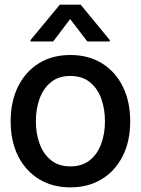

<svg xmlns="http://www.w3.org/2000/svg" viewBox="-20 -787 600 818"><path d="M279.8 11.2Q203.1 11.2 146 -23.9Q88.9 -59.1 57.1 -122.3Q25.4 -185.5 25.4 -270Q25.4 -355 57.1 -418.7Q88.9 -482.4 146 -517.6Q203.1 -552.7 279.8 -552.7Q356.4 -552.7 413.8 -517.6Q471.2 -482.4 502.9 -418.7Q534.7 -355 534.7 -270Q534.7 -185.5 502.9 -122.3Q471.2 -59.1 413.8 -23.9Q356.4 11.2 279.8 11.2ZM279.8 -78.1Q330.1 -78.1 362.8 -104.5Q395.5 -130.9 411.4 -174.6Q427.2 -218.3 427.2 -270Q427.2 -322.8 411.4 -366.7Q395.5 -410.6 362.8 -437Q330.1 -463.4 279.8 -463.4Q230 -463.4 197.3 -437Q164.6 -410.6 148.7 -366.7Q132.8 -322.8 132.8 -270Q132.8 -218.3 148.7 -174.6Q164.6 -130.9 197.3 -104.5Q230 -78.1 279.8 -78.1ZM352.1 -610.4 278.8 -705.6 206.5 -610.4H109.9V-616.2L234.9 -767.1H323.7L447.8 -616.2V-610.4Z"/></svg>

Font: Inter Tight Medium
Style: Regular
Weight: 500
Designer: Rasmus Andersson
Foundry: rsms
Version: Version 3.004; ttfautohint (v1.8.4.7-5d5b)